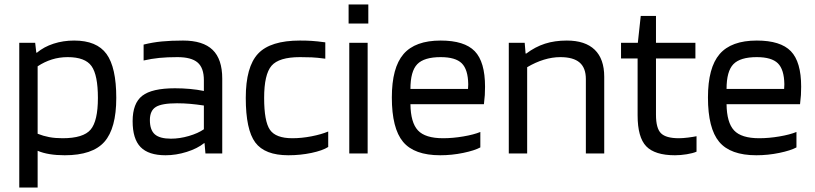

<svg xmlns="http://www.w3.org/2000/svg" viewBox="-20 -685 3636 857"><path d="M148 152H66V-494H137L142 -450H145Q176 -476 219 -490Q262 -504 311 -504Q412 -504 455.5 -444Q499 -384 499 -248Q499 -112 446 -52Q393 8 269 8Q232 8 201.5 3Q171 -2 148 -12ZM417 -248Q417 -350 388.5 -390Q360 -430 282 -430Q245 -430 211.5 -419.5Q178 -409 148 -389V-88Q173 -78 199.5 -73Q226 -68 259 -68Q352 -68 384.5 -106.5Q417 -145 417 -248Z M719 8Q643 8 607.5 -28.5Q572 -65 572 -144Q572 -224 615 -257.5Q658 -291 761 -291Q795 -291 828 -288Q861 -285 890 -279V-327Q890 -382 862 -406Q834 -430 772 -430Q726 -430 691 -426.5Q656 -423 621 -415V-486Q661 -496 702.5 -500Q744 -504 797 -504Q886 -504 929 -462.5Q972 -421 972 -334V0H897L893 -46H891Q861 -22 813.5 -7Q766 8 719 8ZM770 -224Q702 -224 675.5 -207.5Q649 -191 649 -149Q649 -105 671 -85.5Q693 -66 743 -66Q782 -66 823 -78Q864 -90 890 -108V-214Q857 -219 828.5 -221.5Q800 -224 770 -224Z M1445 -98V-29Q1420 -13 1370.5 -2.5Q1321 8 1267 8Q1162 8 1119.5 -49Q1077 -106 1077 -248Q1077 -387 1132 -445.5Q1187 -504 1319 -504Q1348 -504 1371.5 -502.5Q1395 -501 1432 -496V-423Q1395 -428 1371.5 -429Q1348 -430 1319 -430Q1225 -430 1192 -391.5Q1159 -353 1159 -248Q1159 -143 1185 -105.5Q1211 -68 1285 -68Q1326 -68 1370 -76.5Q1414 -85 1445 -98Z M1624 -580H1536V-665H1624ZM1621 0H1539V-494H1621Z M2124 -96V-27Q2098 -13 2047.5 -2.5Q1997 8 1945 8Q1829 8 1779 -52Q1729 -112 1729 -250Q1729 -383 1781 -443.5Q1833 -504 1947 -504Q2053 -504 2099 -456.5Q2145 -409 2145 -298Q2145 -278 2144 -261Q2143 -244 2140 -220H1812Q1813 -138 1845.5 -103Q1878 -68 1958 -68Q2001 -68 2048 -76Q2095 -84 2124 -96ZM2070 -309Q2069 -375 2041 -402.5Q2013 -430 1947 -430Q1873 -430 1842.5 -398.5Q1812 -367 1812 -288H2069Q2069 -290 2069.5 -297.5Q2070 -305 2070 -309Z M2333 0H2251V-494H2322L2326 -446H2329Q2369 -476 2412.5 -490Q2456 -504 2510 -504Q2592 -504 2634.5 -463Q2677 -422 2677 -342V0H2595V-332Q2595 -382 2567 -406Q2539 -430 2481 -430Q2445 -430 2407.5 -418.5Q2370 -407 2333 -385Z M3089 -77V-8Q3073 -1 3045.5 3.5Q3018 8 2993 8Q2903 8 2864.5 -32Q2826 -72 2826 -170V-424H2752V-494H2827L2840 -614H2908V-494H3084V-424H2908V-173Q2908 -112 2930.5 -90Q2953 -68 3010 -68Q3028 -68 3051.5 -71Q3075 -74 3089 -77Z M3535 -96V-27Q3509 -13 3458.5 -2.5Q3408 8 3356 8Q3240 8 3190 -52Q3140 -112 3140 -250Q3140 -383 3192 -443.5Q3244 -504 3358 -504Q3464 -504 3510 -456.5Q3556 -409 3556 -298Q3556 -278 3555 -261Q3554 -244 3551 -220H3223Q3224 -138 3256.5 -103Q3289 -68 3369 -68Q3412 -68 3459 -76Q3506 -84 3535 -96ZM3481 -309Q3480 -375 3452 -402.5Q3424 -430 3358 -430Q3284 -430 3253.5 -398.5Q3223 -367 3223 -288H3480Q3480 -290 3480.5 -297.5Q3481 -305 3481 -309Z"/></svg>

Font: Blinker
Style: Regular
Weight: 400
Designer: Juergen Huber
Foundry: supertype
Version: Version 1.017;hotconv 1.0.117;makeotfexe 2.5.65602